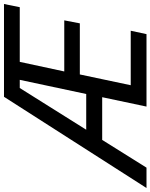

<svg xmlns="http://www.w3.org/2000/svg" viewBox="26 -838 754 962"><g transform="rotate(-90 403.0 -357.0)"><path d="M-58 0 399 -714H864L848 -635H574L526 -412H782L767 -334H511L457 -79H730L713 0H350L397 -222H183L44 0ZM234 -302H413L484 -635H443Z"/></g></svg>

Font: Noto Sans
Style: Italic
Weight: 400
Italic angle: -12°
Designer: Monotype Design Team
Foundry: Monotype Imaging Inc.
Version: Version 2.013; ttfautohint (v1.8.4.7-5d5b)